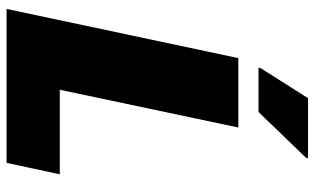

<svg xmlns="http://www.w3.org/2000/svg" viewBox="-202 -732 935 570"><g transform="rotate(90 265.0 -447.5)"><path d="M7 0 153 -688H359L247 -158H498L464 0ZM182 -748V-753L272 -895H450V-890L313 -748Z"/></g></svg>

Font: Saira ExtraBold
Style: Italic
Weight: 800
Italic angle: -12°
Designer: Hector Gatti with collaboration of the Omnibus-Type team
Foundry: Omnibus-Type
Version: Version 1.100; ttfautohint (v1.8.3)